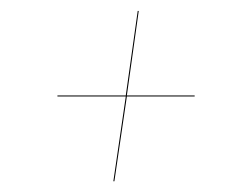

<svg xmlns="http://www.w3.org/2000/svg" viewBox="-20 -508 446 354"><path d="M235.8 -487.8 213.9 -332H338.9V-330.1H213.9L190.9 -173.8H189L211.9 -330.1H85.9V-332H211.9L233.9 -487.8Z"/></svg>

Font: Fira Sans Compressed Two
Style: Italic
Weight: 100
Width: 3
Italic angle: -8°
Designer: Carrois Corporate & Edenspiekermann AG
Foundry: Carrois Corporate GbR & Edenspiekermann AG
Version: Version 4.203;PS 004.203;hotconv 1.0.88;makeotf.lib2.5.64775